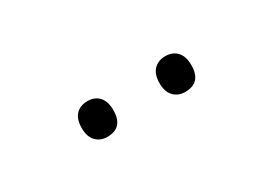

<svg xmlns="http://www.w3.org/2000/svg" viewBox="-10 -885 621 435"><g transform="rotate(-30 300.0 -667.5)"><path d="M400 -620.5Q382 -620.5 370.5 -632.2Q359 -644 359 -666.5Q359 -690.5 370.8 -702Q382.5 -713.5 401 -713.5Q419.5 -713.5 430.8 -701.5Q442 -689.5 442 -666.5Q442 -620.5 400 -620.5ZM196 -620.5Q178.5 -620.5 167 -632.2Q155.5 -644 155.5 -666.5Q155.5 -690.5 167 -702Q178.5 -713.5 197 -713.5Q216 -713.5 227 -701.5Q238 -689.5 238 -666.5Q238 -620.5 196 -620.5Z"/></g></svg>

Font: Heraclito ExtraLight
Style: Regular
Weight: 200
Designer: Kostas Bartsokas (font) & Cristiano Sobral (main changes)
Foundry: Kostas Bartsokas (font) & Cristiano Sobral (main changes)
Version: Version 1.00;July 8, 2020;FontCreator 13.0.0.2655 64-bit